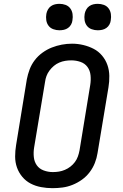

<svg xmlns="http://www.w3.org/2000/svg" viewBox="-20 -974 640 1002"><path d="M254 8Q224 8 194.5 2.5Q165 -3 140 -16Q115 -29 96.5 -51Q78 -73 68.5 -100Q59 -127 59 -157Q59 -187 64 -217L120 -560Q125 -586 134.5 -611.5Q144 -637 161 -659.5Q178 -682 201.5 -699Q225 -716 250.5 -726Q276 -736 302.5 -741Q329 -746 356 -746Q386 -746 415 -739Q444 -732 469 -719Q494 -706 512.5 -684Q531 -662 540.5 -635Q550 -608 550.5 -578Q551 -548 546 -518L489 -175Q485 -149 475 -123.5Q465 -98 448 -75.5Q431 -53 408 -36.5Q385 -20 359 -9.5Q333 1 306.5 4.5Q280 8 254 8ZM255 -76Q255 -76 255.5 -76Q256 -76 256 -76Q272 -76 287.5 -78.5Q303 -81 318.5 -87.5Q334 -94 347.5 -104.5Q361 -115 371 -128.5Q381 -142 386.5 -157.5Q392 -173 395 -189L451 -531Q455 -556 452.5 -581Q450 -606 436.5 -624.5Q423 -643 400 -651Q377 -659 352 -659Q336 -659 320.5 -656.5Q305 -654 289.5 -647.5Q274 -641 261 -630Q248 -619 238 -605.5Q228 -592 222.5 -577Q217 -562 215 -546L158 -204Q154 -179 156.5 -154.5Q159 -130 172 -111.5Q185 -93 208 -84.5Q231 -76 255 -76ZM490 -816Q474 -816 458.5 -821.5Q443 -827 433.5 -839.5Q424 -852 421.5 -868.5Q419 -885 422 -902Q424 -913 430 -924Q436 -935 446 -942Q456 -949 467.5 -951.5Q479 -954 490 -954Q507 -954 522 -948.5Q537 -943 546.5 -930.5Q556 -918 558.5 -901.5Q561 -885 558 -868Q557 -857 551 -846Q545 -835 535 -828Q525 -821 513.5 -818.5Q502 -816 490 -816ZM290 -816Q274 -816 258.5 -821.5Q243 -827 233.5 -839.5Q224 -852 221.5 -868.5Q219 -885 222 -902Q224 -913 230 -924Q236 -935 246 -942Q256 -949 267.5 -951.5Q279 -954 290 -954Q307 -954 322 -948.5Q337 -943 346.5 -930.5Q356 -918 358.5 -901.5Q361 -885 358 -868Q357 -857 351 -846Q345 -835 335 -828Q325 -821 313.5 -818.5Q302 -816 290 -816Z"/></svg>

Font: Iosevka Curly Slab MdEx
Style: Italic
Weight: 500
Width: 7
Italic angle: -9°
Monospace: yes
Designer: Belleve Invis
Foundry: Belleve Invis
Version: Version 11.0.0; ttfautohint (v1.8.3)